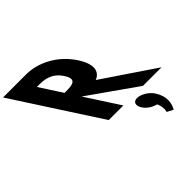

<svg xmlns="http://www.w3.org/2000/svg" viewBox="-740 -1110 1746 1746"><g transform="rotate(-45 132.5 -237.0)"><path d="M-474.4 -825 60 0H248L36.8 -326L500 0H739L234.1 -341C314.4 -373 328.6 -456 248.3 -580C143.4 -742 -26.4 -825 -179.4 -825ZM-49.3 -459 -189.2 -675H-167.2C-96.2 -675 -8 -670 58.7 -567C125.5 -464 43.7 -459 -27.3 -459ZM382.9 40C432.9 40 498.8 80 531.2 130C591.4 223 573.7 299 544.4 351L484.3 320C484.3 320 502.1 275 472 210C428.2 201 379.1 170 353.2 130C320.8 80 334.9 40 382.9 40Z"/></g></svg>

Font: Hussar
Style: BdOpOblSeven
Weight: 700
Foundry: Cannot Into Space Fonts
Version: Version 2.00